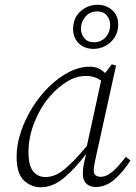

<svg xmlns="http://www.w3.org/2000/svg" viewBox="-20 -776 575 809"><path d="M100 -135Q100 -79 119.5 -54.5Q139 -30 172 -30Q212 -30 252 -63Q292 -96 346 -161L406 -436Q379 -456 342 -456Q301 -456 263 -432.5Q225 -409 195 -375Q155 -332 127.5 -266.5Q100 -201 100 -135ZM383 12Q359 12 344 -2Q329 -16 329 -44Q329 -64 332.5 -81.5Q336 -99 342 -124L341 -125Q295 -64 248.5 -25.5Q202 13 152 13Q111 13 80.5 -16Q50 -45 50 -116Q50 -167 68 -220.5Q86 -274 116.5 -323Q147 -372 187 -411Q227 -450 271 -472.5Q315 -495 358 -495Q379 -495 394.5 -488Q410 -481 423 -468L451 -505L469 -500L386 -123Q382 -105 378.5 -88Q375 -71 375 -57Q375 -44 383 -37.5Q391 -31 404 -31Q428 -31 453.5 -52.5Q479 -74 510 -115L530 -100Q499 -52 462.5 -20Q426 12 383 12ZM374 -570Q337 -570 312.5 -593Q288 -616 288 -653Q288 -701 319.5 -728.5Q351 -756 391 -756Q427 -756 452.5 -733.5Q478 -711 478 -673Q478 -642 463 -618.5Q448 -595 424 -582.5Q400 -570 374 -570ZM376 -598Q406 -598 425 -619Q444 -640 444 -671Q444 -694 430 -711Q416 -728 389 -728Q359 -728 340 -706Q321 -684 321 -655Q321 -633 335 -615.5Q349 -598 376 -598Z"/></svg>

Font: Source Serif 4 SmText Light
Style: Italic
Weight: 300
Italic angle: -12°
Designer: Frank Grießhammer
Foundry: Adobe
Version: Version 4.005;hotconv 1.1.0;makeotfexe 2.6.0